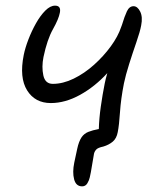

<svg xmlns="http://www.w3.org/2000/svg" viewBox="-20 -519 558 680"><path d="M160 -154Q104 -154 76 -199Q48 -244 64 -324Q69 -349 80.5 -379Q92 -409 107.5 -436.5Q123 -464 140.5 -481.5Q158 -499 175 -499Q197 -499 192 -474Q188 -452 167.5 -415.5Q147 -379 134 -317Q127 -282 133.5 -252Q140 -222 167 -222Q203 -222 241 -240.5Q279 -259 313 -289.5Q347 -320 372.5 -355Q398 -390 409 -423Q411 -427 412 -431Q421 -461 429.5 -479Q438 -497 453 -497Q467 -497 476.5 -478Q486 -459 480 -429Q476 -407 463 -369.5Q450 -332 437.5 -292.5Q425 -253 419 -224Q408 -168 405 -122Q402 -76 397 -51Q393 -29 379.5 -17.5Q366 -6 346 0Q327 4 321 10.5Q315 17 313 25Q309 46 305.5 69Q302 92 298 109Q296 119 289.5 130Q283 141 271 141Q249 141 242.5 116Q236 91 243 57Q248 34 253.5 8Q259 -18 269 -33Q278 -46 293 -52Q308 -58 330 -62Q331 -99 337 -141.5Q343 -184 351 -224Q354 -239 360 -260Q316 -212 263.5 -183Q211 -154 160 -154Z"/></svg>

Font: Shantell Sans Normal
Style: Italic
Weight: 300
Italic angle: -11.31°
Designer: Stephen Nixon, Anya Danilova, Shantell Martin
Foundry: Arrow Type
Version: Version 1.008;[a672d596b]